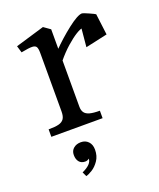

<svg xmlns="http://www.w3.org/2000/svg" viewBox="-120 -503 641 774"><g transform="rotate(-20 200.0 -116.0)"><path d="M111.1 -81.8V-333Q111.1 -351.8 106.7 -359.2Q102.2 -366.8 88.8 -367.2Q75.4 -367.8 41.2 -361.1L32.5 -390.4L156.9 -427.5L185.2 -407.5V-75.4Q185.2 -59.6 192 -50.1Q198.8 -40.6 214.2 -36.3Q229.8 -32 257.4 -32V0H37.5V-32Q65.5 -32 80.9 -35.9Q96.4 -39.8 103.8 -50.4Q111.1 -61 111.1 -81.8ZM323.5 -425.5Q327.4 -425.5 350.3 -415.4Q373.2 -405.2 376.5 -402.4L306.6 -369.5Q297 -369.5 277.2 -357.4Q257.4 -345.2 232.5 -323.2Q207.6 -301.1 183.9 -272.2L179.4 -318.2Q217.9 -357.6 261.4 -391.6Q305 -425.5 323.5 -425.5ZM302.2 -380.1 376.5 -402.4 387.9 -311.8 293.9 -291.1ZM149.4 134Q147.9 136 142.9 138.2Q137.9 140.5 132.4 140.5Q115.4 140.5 106.4 129.5Q97.4 118.5 97.4 100Q97.4 82 109.9 71.5Q122.4 61 141.4 61Q160.9 61 173.1 73.8Q185.4 86.5 185.4 108.5Q185.4 136 172.1 155.2Q158.9 174.5 142.6 184.5Q126.4 194.5 115.9 197L106.9 178Q149.4 158.5 149.4 134Z"/></g></svg>

Font: Didactic
Style: Regular
Weight: 400
Designer: Tyler Finck
Foundry: Etcetera Type Co
Version: Version 3.007;FEAKit 1.0